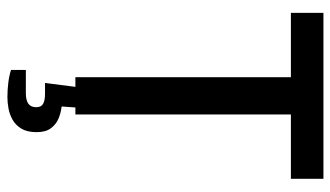

<svg xmlns="http://www.w3.org/2000/svg" viewBox="-212 -514 914 531"><g transform="rotate(90 245.5 -249.0)"><path d="M194 0V-596H16V-686H475V-596H297V0ZM249 188Q229 188 209 185.5Q189 183 174 178V137H238Q258 137 267.5 130Q277 123 277 108Q277 95 268 89.5Q259 84 240 84H210L223 -18H279L275 38Q292 40 308 46.5Q324 53 335 67.5Q346 82 346 107Q346 133 336.5 149Q327 165 312 173.5Q297 182 280.5 185Q264 188 249 188Z"/></g></svg>

Font: Archivo Condensed Medium
Style: Regular
Weight: 500
Width: 3
Designer: Hector Gatti
Foundry: Omnibus-Type
Version: Version 2.001